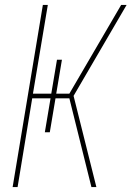

<svg xmlns="http://www.w3.org/2000/svg" viewBox="-20 -755 540 775"><path d="M31 0 153 -735H173L113 -377H187L210 -514H230L207 -377H260L469 -735H491L277 -368L369 0H349L260 -358H204L181 -221H161L184 -358H110L51 0Z"/></svg>

Font: Iosevka SS04 Thin Oblique
Style: Regular
Weight: 100
Italic angle: -9°
Monospace: yes
Designer: Belleve Invis
Foundry: Belleve Invis
Version: Version 19.0.0; ttfautohint (v1.8.4)